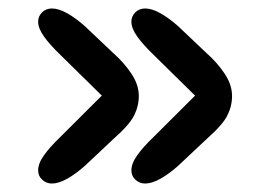

<svg xmlns="http://www.w3.org/2000/svg" viewBox="-20 -506 659 453"><path d="M322.5 -73Q309.5 -73 299.8 -81.8Q290 -90.5 290 -104Q290 -120.5 304 -140Q318 -159.5 341.5 -182L492.5 -332.5V-229L342 -377Q318 -400 304 -419.5Q290 -439 290 -455Q290 -467.5 299.2 -476.8Q308.5 -486 322.5 -486Q338 -486 358 -475Q378 -464 400.5 -444L467 -381Q492.5 -358.5 510 -332.2Q527.5 -306 527.5 -279.5Q527.5 -255.5 516.2 -233.2Q505 -211 467.5 -178L400.5 -115Q378 -95 358 -84Q338 -73 322.5 -73ZM102.5 -73Q89.5 -73 79.8 -81.8Q70 -90.5 70 -104Q70 -120.5 84 -140Q98 -159.5 121.5 -182L272.5 -332.5V-229L122 -377Q98 -400 84 -419.5Q70 -439 70 -455Q70 -467.5 79.2 -476.8Q88.5 -486 102.5 -486Q118 -486 138 -475Q158 -464 180.5 -444L247 -381Q272.5 -358.5 290 -332.2Q307.5 -306 307.5 -279.5Q307.5 -255.5 296.2 -233.2Q285 -211 247.5 -178L180.5 -115Q158 -95 138 -84Q118 -73 102.5 -73Z"/></svg>

Font: Sono ExtraLight Monospace
Style: Bold
Weight: 700
Version: Version 2.112